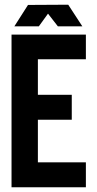

<svg xmlns="http://www.w3.org/2000/svg" viewBox="-20 -796 414 816"><path d="M41 -684 99 -775 270 -776 330 -684H226L184 -738L145 -684ZM29 0V-649H345V-544H141V-393H285V-287H141V-106H345V0Z"/></svg>

Font: New Amsterdam
Style: Regular
Weight: 400
Designer: Vladimir Nikolic
Foundry: Vladimir Nikolic
Version: Version 1.000; ttfautohint (v1.8.4.7-5d5b)